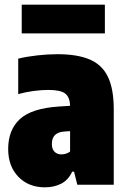

<svg xmlns="http://www.w3.org/2000/svg" viewBox="-20 -791 544 822"><path d="M172 11Q102.5 11 58.8 -34Q15 -79 15 -153Q15 -235 65.2 -281.2Q115.5 -327.5 233 -335L280 -338Q279 -375 259.2 -390.5Q239.5 -406 187 -406Q158 -406 123.8 -401.5Q89.5 -397 58 -388V-540Q95.5 -549 140.5 -554Q185.5 -559 226 -559Q310.5 -559 363.8 -536.5Q417 -514 442 -462.2Q467 -410.5 467 -323V0H311L297 -56H289Q272 -19.5 241.2 -4.2Q210.5 11 172 11ZM202 -175Q202 -152.5 213.5 -141.2Q225 -130 243 -130Q252 -130 261.5 -132.8Q271 -135.5 280 -142V-229.5L257 -228Q202 -225 202 -175ZM73 -648V-771H429V-648Z"/></svg>

Font: Encode Sans Condensed Black
Style: Regular
Weight: 900
Width: 3
Designer: Multiple Designers
Foundry: Impallari Type
Version: Version 3.000; ttfautohint (v1.8.3) -l 8 -r 50 -G 200 -x 14 